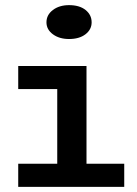

<svg xmlns="http://www.w3.org/2000/svg" viewBox="-20 -728 533 748"><path d="M203 -27V-471H317V-27ZM51 0V-90H464V0ZM51 -381V-471H288V-381ZM249 -576Q211 -576 186 -594.5Q161 -613 161 -641Q161 -670 186 -689Q211 -708 249 -708Q290 -708 313.5 -689Q337 -670 337 -641Q337 -613 313 -594.5Q289 -576 249 -576Z"/></svg>

Font: BioRhyme SemiExpanded Medium
Style: Regular
Weight: 500
Width: 6
Designer: Aoife Mooney
Foundry: Aoife Mooney Type
Version: Version 1.600;gftools[0.9.33]